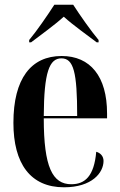

<svg xmlns="http://www.w3.org/2000/svg" viewBox="-20 -786 509 816"><path d="M104 -616V-606H112C151 -636 209 -677 251 -715C293 -677 352 -636 391 -606H399V-616C367 -654 320 -721 291 -766H211C182 -721 136 -654 104 -616ZM252 10C371 10 420 -52 420 -102C420 -122 407 -136 389 -141C380 -37 341 -3 283 -3C203 -3 166 -76 166 -283H435V-304C435 -461 364 -548 242 -548C112 -548 37 -452 37 -264C37 -91 109 10 252 10ZM308 -293H166C167 -480 190 -538 241 -538C293 -538 308 -479 308 -293Z"/></svg>

Font: Noto Serif Display ExtraCondensed
Style: Bold
Weight: 700
Width: 2
Designer: Monotype Design Team
Foundry: Monotype Imaging Inc.
Version: Version 2.009